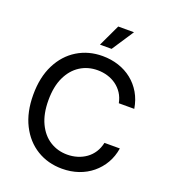

<svg xmlns="http://www.w3.org/2000/svg" viewBox="-167 -1065 1065 1197"><g transform="rotate(20 366.0 -466.5)"><path d="M382.3 9.8Q288.6 9.8 215.1 -35.2Q141.6 -80.1 99.4 -163.8Q57.1 -247.6 57.1 -363.3Q57.1 -479.5 99.4 -563.2Q141.6 -647 215.3 -692.1Q289.1 -737.3 382.3 -737.3Q439 -737.3 488.8 -720.9Q538.6 -704.6 577.9 -673.3Q617.2 -642.1 643.6 -597.2Q669.9 -552.2 679.2 -495.1H576.7Q569.3 -531.7 551.5 -559.1Q533.7 -586.4 507.6 -605.5Q481.4 -624.5 449.7 -634Q418 -643.6 383.3 -643.6Q318.8 -643.6 267.8 -611.1Q216.8 -578.6 187.3 -516.4Q157.7 -454.1 157.7 -363.3Q157.7 -272.9 187.5 -210.4Q217.3 -147.9 268.3 -116Q319.3 -84 382.8 -84Q418 -84 449.7 -93.8Q481.4 -103.5 507.6 -122.3Q533.7 -141.1 551.5 -168.7Q569.3 -196.3 577.1 -232.4H679.2Q670.4 -177.2 644.8 -133.1Q619.1 -88.9 579.8 -56.6Q540.5 -24.4 490.5 -7.3Q440.4 9.8 382.3 9.8ZM341.3 -798.3 409.7 -943.4H514.2L418.5 -798.3Z"/></g></svg>

Font: Inter Cardless
Style: Regular
Weight: 400
Designer: Rasmus Andersson
Foundry: rsms
Version: Version 4.001;git-9221beed3